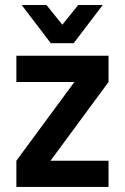

<svg xmlns="http://www.w3.org/2000/svg" viewBox="-20 -741 495 761"><path d="M164.1 -721.2 227.1 -643.1 290 -721.2H387.2L272 -569.8H181.2L65.9 -721.2ZM180.2 -104H410.2V0H44.9V-104L274.9 -416H44.9V-520H410.2V-416Z"/></svg>

Font: D-DIN-PRO
Style: Bold
Weight: 700
Designer: Charles Nix
Foundry: Datto Inc.
Version: Version 1.000;hotconv 1.0.109;makeotfexe 2.5.65596